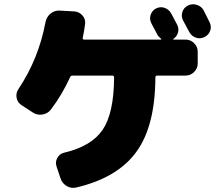

<svg xmlns="http://www.w3.org/2000/svg" viewBox="-20 -837 1040 907"><path d="M942 -788Q947 -778 956.5 -759Q966 -740 970 -732Q980 -712 973 -692Q966 -672 946 -662Q926 -652 905.5 -659Q885 -666 874 -686Q865 -704 845 -740Q835 -760 841.5 -780.5Q848 -801 868 -811Q888 -821 910 -814Q932 -807 942 -788ZM857 -650Q880 -650 897 -633Q914 -616 914 -593V-537Q914 -514 897 -497Q880 -480 857 -480H723Q714 -480 714 -471Q713 -240 623 -118Q533 4 339 49Q315 54 294.5 41.5Q274 29 266 6L247 -51Q240 -72 251 -91.5Q262 -111 284 -116Q412 -146 465 -224Q518 -302 519 -471Q519 -480 510 -480H323Q314 -480 311 -472Q273 -389 220 -319Q205 -300 180.5 -296Q156 -292 136 -305L82 -340Q63 -352 58.5 -374.5Q54 -397 67 -416Q163 -560 195 -733Q200 -757 218.5 -772.5Q237 -788 261 -787L332 -783Q355 -781 370 -763.5Q385 -746 382 -724Q379 -698 371 -659Q369 -650 377 -650H740Q742 -650 742 -651.5Q742 -653 741 -654Q729 -663 723 -674Q718 -683 709 -700.5Q700 -718 695 -727Q685 -746 691.5 -766.5Q698 -787 717 -797Q737 -807 757.5 -800Q778 -793 789 -773Q794 -764 803 -746.5Q812 -729 817 -720Q826 -703 821 -684Q816 -665 800 -654Q798 -653 798 -651.5Q798 -650 800 -650Z"/></svg>

Font: Rounded Mplus 1c Black
Style: Regular
Weight: 900
Version: Version 1.059.20150529